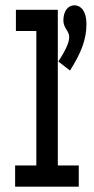

<svg xmlns="http://www.w3.org/2000/svg" viewBox="-20 -704 353 724"><path d="M244 -438C286 -505 306 -554 306 -614C306 -663 284 -684 261 -684C236 -684 219 -662 219 -627C219 -598 241 -587 241 -565C242 -541 220 -503 200 -472ZM37 0H277V-80H198V-667H40V-587H117V-80H37Z"/></svg>

Font: Inconsolata ExtraCondensed
Style: Bold
Weight: 700
Width: 2
Monospace: yes
Designer: Raph Levien, Cyreal, Brenton Simpson
Foundry: Raph Levien, Cyreal, Google
Version: Version 3.100